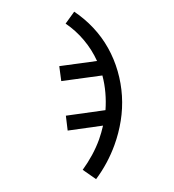

<svg xmlns="http://www.w3.org/2000/svg" viewBox="-136 -644 872 962"><g transform="rotate(20 300.0 -162.5)"><path d="M485 213 406 192Q418 150 424.5 107Q431 64 431 21Q431 3 429.5 -15Q428 -33 426 -51L268 33L234 -34L411 -128Q399 -170 380.5 -210Q362 -250 337 -286L153 -189L118 -256L287 -345Q244 -389 189.5 -420.5Q135 -452 75 -467L95 -538Q156 -523 212.5 -494.5Q269 -466 316.5 -425Q364 -384 401.5 -332.5Q439 -281 464 -223.5Q489 -166 501 -104Q513 -42 513 21Q513 70 506 118Q499 166 485 213Z"/></g></svg>

Font: Iosevka Slab Extended
Style: Regular
Weight: 400
Width: 7
Monospace: yes
Designer: Belleve Invis
Foundry: Belleve Invis
Version: Version 11.1.1; ttfautohint (v1.8.3)